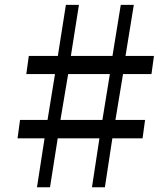

<svg xmlns="http://www.w3.org/2000/svg" viewBox="-20 -790 694 810"><path d="M168 -206.5H54L64.5 -284H180.5L212 -477.5H91L101.5 -554H224L258 -769.5H313L279 -554H454.5L489.5 -769.5H544.5L509.5 -554H629.5L619 -477.5H499L467 -284H592L581.5 -206.5H454L422.5 0H368L399.5 -206.5H223.5L191 0H136ZM412 -284 443.5 -477.5H267.5L235 -284Z"/></svg>

Font: Merriweather Text Regular
Style: Italic
Weight: 400
Italic angle: -7.8°
Designer: Eben Sorkin
Foundry: Eben Sorkin
Version: Version 2.100; ttfautohint (v1.7.19-72a1) -l 8 -r 50 -G 200 